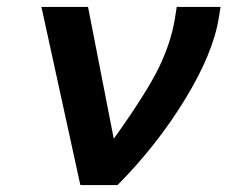

<svg xmlns="http://www.w3.org/2000/svg" viewBox="-20 -532 654 552"><path d="M233.1 -512H99.1L211 0H318C393.4 -76 458.1 -158.2 512 -246.5C566 -334.8 598.5 -413.3 609.3 -482L614.1 -512H488.1L482.9 -479C475.7 -433.7 460.4 -386.8 437.1 -338.5C413.8 -290.2 370.4 -221.7 307.1 -133Z"/></svg>

Font: Fog Sans
Style: It
Weight: 700
Foundry: Intel Corporation
Version: Version 1.00